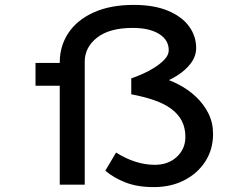

<svg xmlns="http://www.w3.org/2000/svg" viewBox="-20 -754 994 784"><path d="M608 10Q541 10 492.5 -9Q444 -28 410 -57L454 -131Q492 -107 532 -94Q572 -81 612 -81Q667 -81 702 -113.5Q737 -146 737 -195Q737 -232 722.5 -260Q708 -288 680 -309Q652 -330 610.5 -344.5Q569 -359 516 -369V-434Q537 -441 563 -452.5Q589 -464 613 -479.5Q637 -495 653 -512.5Q669 -530 669 -549Q669 -591 629.5 -615.5Q590 -640 522 -640Q427 -640 376.5 -600.5Q326 -561 326 -502V0H224V-499Q224 -566 259 -619Q294 -672 362 -703Q430 -734 526 -734Q608 -734 665 -710.5Q722 -687 751.5 -647Q781 -607 781 -558Q781 -525 759.5 -496Q738 -467 702 -444.5Q666 -422 621 -407L619 -443Q664 -432 705.5 -411Q747 -390 779.5 -359.5Q812 -329 831 -291Q850 -253 850 -207Q850 -144 818.5 -95Q787 -46 732.5 -18Q678 10 608 10ZM125 -404V-497H296V-404Z"/></svg>

Font: Lexend Tera
Style: Regular
Weight: 400
Designer: Bonnie Shaver-Troup, Thomas Jockin
Foundry: Lexend
Version: Version 1.007